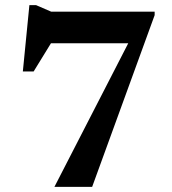

<svg xmlns="http://www.w3.org/2000/svg" viewBox="-20 -728 670 748"><path d="M111.5 -559.5 209 -609 111 -449.5H69L94.5 -708H120.5L179.5 -682.5H582.5V-669L339 0H192L511 -620.5L510.5 -559.5Z"/></svg>

Font: Newsreader SemiBold
Style: Regular
Weight: 600
Designer: Hugues Gentile
Foundry: Production Type
Version: Version 1.003